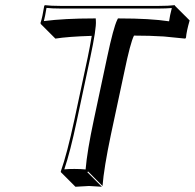

<svg xmlns="http://www.w3.org/2000/svg" viewBox="-20 -668 759 748"><path d="M337.4 -528.3Q244.6 -525.4 195.8 -517.6L139.2 -574.2L137.7 -578.1Q145.5 -601.6 152.3 -645L154.8 -647.9Q179.2 -645 213.9 -645H600.1Q636.2 -645 660.6 -647.9L662.1 -645L718.8 -588.4Q706.5 -545.4 704.6 -521.5L701.7 -517.6Q701.7 -517.6 618.2 -525.9Q564 -529.3 502 -529.3Q487.8 -501.5 464.4 -388.2L412.1 -143.6Q384.8 -13.7 379.4 56.6L323.2 0L320.3 2.9L377 59.6Q375 59.6 326.7 56.6L273.9 59.6L217.3 2.9L216.8 0Q241.2 -68.8 269.5 -200.2L321.8 -444.8Q330.6 -486.8 337.4 -528.3ZM331.5 -442.9 279.3 -197.8Q253.4 -75.2 230.5 -8.3Q248 -9.8 270 -9.8Q294.9 -9.8 313.5 -7.8Q319.3 -78.6 345.7 -202.1L397.9 -447.3Q421.9 -560.1 436.5 -590.3L439.5 -596.2H445.8Q564.5 -596.2 638.7 -585Q641.6 -606.9 649.4 -636.7Q626.5 -634.8 600.1 -634.8H213.9Q183.6 -634.8 161.1 -637.2Q156.2 -606 150.9 -585.9Q231.4 -596.2 343.8 -596.2H353L353.5 -586.9Q356 -557.6 331.5 -442.9Z"/></svg>

Font: Linux Biolinum Shadow O
Style: Italic
Weight: 400
Italic angle: -12°
Designer: Philipp H. Poll
Foundry: Philipp H. Poll
Version: Version 0.6.2